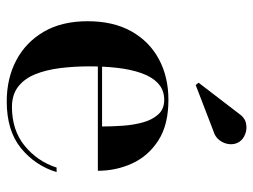

<svg xmlns="http://www.w3.org/2000/svg" viewBox="-111 -631 752 570"><g transform="rotate(90 265.0 -346.0)"><path d="M281 10Q213 10 159.2 -18.2Q105.5 -46.5 74.2 -100Q43 -153.5 43 -230Q43 -306.5 73 -360Q103 -413.5 155.8 -441.8Q208.5 -470 276.5 -470Q350.5 -470 396.8 -440.2Q443 -410.5 465 -362.8Q487 -315 487 -260.5H110V-273H355.5Q355.5 -302.5 353.2 -334.8Q351 -367 343.2 -394.8Q335.5 -422.5 319.5 -440Q303.5 -457.5 276.5 -457.5Q247 -457.5 227.5 -439.2Q208 -421 197 -389.5Q186 -358 181.5 -318.5Q177 -279 177 -236Q177 -190 182.2 -148.2Q187.5 -106.5 200.5 -74.5Q213.5 -42.5 237.2 -24Q261 -5.5 297.5 -5.5Q366.5 -5.5 412.8 -43.2Q459 -81 477.5 -138H491Q471.5 -74.5 419.8 -32.2Q368 10 281 10ZM232.5 -551 225.5 -559.5 316 -677.5Q328.5 -696.5 345.5 -700.2Q362.5 -704 378 -698Q393.5 -692 401 -680.5Q409.5 -667.5 408 -651.2Q406.5 -635 396.5 -621.8Q386.5 -608.5 369 -603.5Z"/></g></svg>

Font: Bodoni Moda 18pt SemiBold
Style: Regular
Weight: 600
Designer: Owen Earl
Foundry: indestructible type
Version: Version 2.005